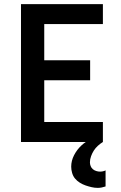

<svg xmlns="http://www.w3.org/2000/svg" viewBox="-20 -690 590 933"><path d="M82 0V-670H480V-573H195V-397H418V-300H195V-97H480V0ZM455 223Q440 223 425 219.5Q410 216 395.5 211Q381 206 367.5 197.5Q354 189 344.5 177.5Q335 166 330.5 150.5Q326 135 326 120Q326 91 340 64Q354 37 375.5 17Q397 -3 424 -16Q451 -29 480 -36V0Q467 8 455.5 18.5Q444 29 436 41.5Q428 54 422.5 69Q417 84 417 99Q417 108 420.5 117Q424 126 431 132Q438 138 447.5 141Q457 144 466 144Q473 144 480 142.5Q487 141 493 138V216Q484 219 474.5 221Q465 223 455 223Z"/></svg>

Font: Lode
Style: Bold
Weight: 700
Monospace: yes
Designer: Belleve Invis
Foundry: Belleve Invis
Version: Version 29.2.0; ttfautohint (v1.8.3)